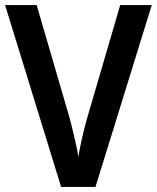

<svg xmlns="http://www.w3.org/2000/svg" viewBox="-20 -734 616 754"><path d="M576 -714H452L323 -273C313 -239 294 -162 288 -118C281 -162 262 -239 253 -272L124 -714H0L220 0H355Z"/></svg>

Font: Noto Sans Kannada SemiCondensed SemiBold
Style: Regular
Weight: 600
Width: 4
Designer: Jelle Bosma - Monotype Design Team
Foundry: Monotype Imaging Inc.
Version: Version 2.005